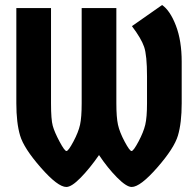

<svg xmlns="http://www.w3.org/2000/svg" viewBox="-20 -732 778 764"><path d="M443 -700V-321Q443 -265 449.5 -235.5Q456 -206 476 -168.5Q496 -131 503.5 -131Q511 -131 531 -168.5Q551 -206 558 -235.5Q565 -265 565 -321V-428Q565 -512 553.5 -545.5Q542 -579 505 -628L625 -712Q657 -690 680 -630Q703 -570 703 -486V-321Q703 -243 688 -192.5Q673 -142 605.5 -65Q538 12 504 12Q483 12 445.5 -26Q408 -64 374 -115Q338 -63 301.5 -25.5Q265 12 244 12Q210 12 142.5 -65Q75 -142 60 -192.5Q45 -243 45 -321V-700H183V-321Q183 -256 190 -231Q197 -206 217 -168.5Q237 -131 244.5 -131Q252 -131 272 -168.5Q292 -206 298.5 -235.5Q305 -265 305 -321V-700Z"/></svg>

Font: Germania One
Style: Regular
Weight: 400
Designer: John Vargas Beltran
Foundry: John Vargas Beltran
Version: Version 1.001